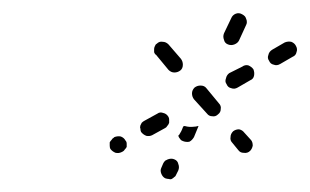

<svg xmlns="http://www.w3.org/2000/svg" viewBox="-20 -554 475 294"><path d="M227 -288Q229 -283 233 -281Q236 -280 238 -280Q241 -279 243 -280Q245 -281 247 -283Q249 -284 250 -287L253 -293Q255 -298 253 -303Q252 -308 247 -310Q245 -311 242 -311Q240 -311 237 -310Q235 -309 233 -308Q231 -306 230 -304L227 -297Q225 -293 227 -288ZM151 -340Q149 -338 148 -336Q148 -333 148 -331Q148 -328 149 -326Q152 -322 157 -320Q162 -319 166 -321L168 -322Q170 -323 171 -325Q173 -327 174 -329Q174 -332 174 -334Q174 -337 172 -339Q170 -343 165 -345Q160 -346 155 -344L154 -343Q152 -342 151 -340ZM353 -320Q359 -319 363 -323Q366 -326 367 -331Q367 -337 364 -340L354 -351Q351 -355 346 -356Q341 -356 337 -353Q333 -349 333 -344Q332 -339 336 -335L345 -324Q348 -320 353 -320ZM277 -360Q280 -360 283 -361Q284 -361 284 -361L277 -344Q274 -339 270 -337Q265 -336 260 -338Q257 -339 256 -341Q254 -343 253 -346Q253 -347 254 -347Q258 -353 260 -359Q261 -360 261 -361Q262 -361 263 -361Q270 -359 277 -360ZM197 -366Q196 -364 195 -362Q194 -359 195 -357Q195 -354 196 -352Q199 -348 204 -346Q209 -345 213 -347L233 -358Q235 -359 236 -361Q238 -363 239 -366Q239 -368 239 -371Q239 -373 238 -375Q235 -380 230 -381Q225 -383 221 -380L201 -369Q199 -368 197 -366ZM305 -376Q310 -375 314 -379Q318 -382 318 -387Q319 -392 315 -396L296 -419Q293 -423 287 -423Q282 -423 278 -420Q274 -416 274 -411Q274 -406 277 -402L297 -380Q300 -376 305 -376ZM326 -434Q324 -429 327 -425Q329 -420 334 -419Q339 -417 344 -420L363 -431Q368 -433 369 -438Q370 -443 368 -448Q365 -452 360 -454Q355 -455 351 -452L331 -442Q327 -439 326 -434ZM247 -443Q252 -443 256 -446Q260 -449 260 -455Q260 -460 257 -464L238 -486Q234 -490 229 -490Q224 -491 220 -487Q218 -486 217 -483Q216 -481 216 -479Q216 -476 216 -474Q217 -471 219 -470L238 -447Q242 -443 247 -443ZM391 -470Q389 -465 392 -461Q394 -456 399 -455Q404 -453 409 -456L428 -467Q433 -469 434 -474Q436 -479 433 -484Q431 -488 426 -490Q421 -491 416 -489L397 -478Q392 -475 391 -470ZM323 -493Q324 -488 329 -486Q334 -484 339 -486Q344 -488 346 -492L357 -516Q358 -518 358 -520Q358 -523 357 -525Q356 -528 355 -529Q353 -531 351 -532Q346 -535 341 -533Q336 -531 334 -526L323 -503Q321 -498 323 -493Z"/></svg>

Font: FRB American Cursive Guidelines Dashed
Style: Italic
Weight: 400
Italic angle: -25°
Version: Version 2.0;Modular Font Editor K font №1